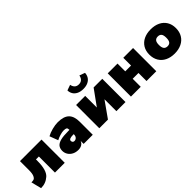

<svg xmlns="http://www.w3.org/2000/svg" viewBox="162 -1821 2887 2887"><g transform="rotate(-45 1606.0 -377.5)"><path d="M1 -146Q30 -145 51 -152Q72 -159 88.5 -193.5Q105 -228 105 -302V-494H563V0H355V-342H293V-308Q293 -114 218 -47.5Q143 19 42 18Z M1159 -276V0H965V-64Q953 -30 922 -10.5Q891 9 846 9Q794 9 752.5 -12Q711 -33 687 -70.5Q663 -108 663 -155Q664 -208 691 -239.5Q718 -271 777 -285.5Q836 -300 935 -300H963V-306Q963 -336 948.5 -346Q934 -356 894 -356Q863 -356 817 -342.5Q771 -329 734 -309L683 -444Q728 -470 796 -488Q864 -506 919 -506Q1043 -506 1101 -450.5Q1159 -395 1159 -276ZM963 -202V-209H947Q860 -209 860 -169Q860 -151 870 -139.5Q880 -128 897 -128Q926 -128 944.5 -148Q963 -168 963 -202Z M1298 -494H1492V-246L1671 -494H1855V0H1661V-253L1482 0H1298ZM1361 -741 1449 -772Q1456 -732 1480.5 -707.5Q1505 -683 1548 -683Q1591 -683 1616 -708Q1641 -733 1647 -773L1735 -741Q1734 -700 1713.5 -664.5Q1693 -629 1651 -607.5Q1609 -586 1548 -586Q1486 -586 1444 -607.5Q1402 -629 1381.5 -664.5Q1361 -700 1361 -741Z M1971 -494H2179V-329H2302V-494H2510V0H2302V-171H2179V0H1971Z M2612 -250Q2612 -329 2647 -386.5Q2682 -444 2745.5 -475Q2809 -506 2895 -506Q2981 -506 3044.5 -475Q3108 -444 3143 -386.5Q3178 -329 3178 -250Q3178 -171 3143 -112.5Q3108 -54 3044 -22.5Q2980 9 2895 9Q2810 9 2746 -22.5Q2682 -54 2647 -112.5Q2612 -171 2612 -250ZM2973 -250Q2973 -306 2954 -330Q2935 -354 2895 -354Q2856 -354 2836.5 -330Q2817 -306 2817 -250Q2817 -195 2837 -170Q2857 -145 2896 -145Q2935 -145 2954 -169.5Q2973 -194 2973 -250Z"/></g></svg>

Font: Nunito Sans Heavy
Style: Regular
Weight: 400
Designer: Vernon Adams
Foundry: Vernon Adams
Version: Version 2.500